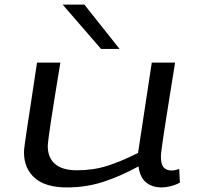

<svg xmlns="http://www.w3.org/2000/svg" viewBox="-20 -810 861 840"><path d="M273 10Q179 10 132 -31.5Q85 -73 85 -143Q85 -148 85.5 -156Q86 -164 89 -184.5Q92 -205 98 -246Q104 -287 115 -357.5Q126 -428 142 -536H244Q228 -440 218 -376Q208 -312 202 -273.5Q196 -235 193.5 -214.5Q191 -194 190 -185Q189 -176 189 -171Q189 -120 221 -92.5Q253 -65 317 -65Q389 -65 451 -85Q513 -105 584 -141L644 -536H746Q728 -423 716 -349Q704 -275 697.5 -231Q691 -187 688 -165.5Q685 -144 684.5 -136Q684 -128 684 -124Q684 -90 696.5 -77Q709 -64 731 -64Q735 -64 744.5 -65.5Q754 -67 764 -71L767 -11Q749 -1 727 4.5Q705 10 688 10Q645 10 618.5 -12.5Q592 -35 586 -82Q505 -38 430.5 -14Q356 10 273 10ZM422 -596 254 -790H349L503 -596Z"/></svg>

Font: Georama ExtraExtended
Style: Italic
Weight: 400
Width: 8
Italic angle: -9°
Designer: Jean-Baptiste Levee
Foundry: Production Type
Version: Version 1.000